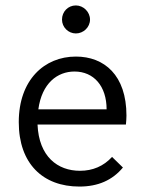

<svg xmlns="http://www.w3.org/2000/svg" viewBox="-20 -676 540 706"><path d="M259 -553C287 -553 311 -576 311 -604C311 -632 287 -656 259 -656C230 -656 208 -633 208 -604C208 -576 231 -553 259 -553ZM272 10C340 10 393 -13 432 -60L392 -99C361 -65 321 -48 274 -48C192 -48 123 -100 118 -218H443C444 -229 445 -240 445 -251C445 -400 363 -468 259 -468C143 -468 49 -382 49 -227C49 -74 138 10 272 10ZM121 -274C134 -370 191 -413 254 -413C325 -413 372 -359 372 -274Z"/></svg>

Font: Inconsolata
Style: Regular
Weight: 400
Monospace: yes
Designer: Raph Levien, Cyreal, Brenton Simpson
Foundry: Raph Levien, Cyreal, Google
Version: Version 3.100